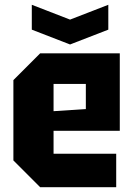

<svg xmlns="http://www.w3.org/2000/svg" viewBox="-20 -783 557 803"><path d="M36 -112V-448L148 -560H481V-236H204V-140H466V0H148ZM204 -318 339 -327V-432H204ZM433 -763V-659L273 -597L113 -659V-763L273 -701Z"/></svg>

Font: Tektur SemiCondensed
Style: Bold
Weight: 700
Width: 4
Designer: Adam Jagosz
Foundry: Adam Jagosz
Version: Version 1.005;gftools[0.9.30]